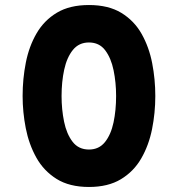

<svg xmlns="http://www.w3.org/2000/svg" viewBox="-20 -732 708 764"><path d="M334 12Q256.5 12 205.2 -20Q154 -52 124.5 -105Q95 -158 82.5 -222Q70 -286 70 -350Q70 -418.5 82.8 -483Q95.5 -547.5 125.5 -599.2Q155.5 -651 206.5 -681.5Q257.5 -712 334 -712Q411.5 -712 462.8 -680.8Q514 -649.5 543.5 -597.2Q573 -545 585.5 -480.8Q598 -416.5 598 -350Q598 -282.5 585 -218Q572 -153.5 542 -101.5Q512 -49.5 461 -18.8Q410 12 334 12ZM334 -137Q374 -137 397.8 -166.8Q421.5 -196.5 431.8 -245Q442 -293.5 442 -350Q442 -403.5 432 -452.2Q422 -501 398.5 -532Q375 -563 334 -563Q294 -563 270 -533.2Q246 -503.5 235.5 -455Q225 -406.5 225 -350Q225 -296.5 235 -247.8Q245 -199 268.8 -168Q292.5 -137 334 -137Z"/></svg>

Font: Overpass Black
Style: Regular
Weight: 900
Designer: Delve Withrington, Dave Bailey, Thomas Jockin
Foundry: Delve Fonts LLC
Version: Version 4.000; ttfautohint (v1.8.3)